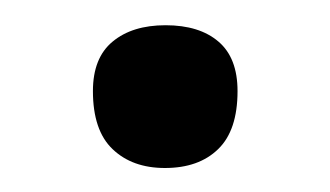

<svg xmlns="http://www.w3.org/2000/svg" viewBox="-20 -126 268 156"><path d="M114 10.5Q87.5 10.5 71.5 -4.8Q55.5 -20 55.5 -52Q55.5 -79 71.5 -92.2Q87.5 -105.5 114.5 -105.5Q142 -105.5 157.5 -92.2Q173 -79 173 -52Q173 -20 157.2 -4.8Q141.5 10.5 114 10.5Z"/></svg>

Font: Commissioner Flair Light
Style: Regular
Weight: 300
Designer: Kostas Bartsokas
Foundry: Kostas Bartsokas
Version: Version 1.000; ttfautohint (v1.8.3)